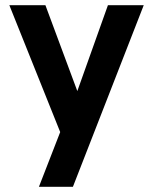

<svg xmlns="http://www.w3.org/2000/svg" viewBox="-20 -520 590 740"><path d="M212 -11 16 -500H155L278 -169L396 -500H534L261 200H130Z"/></svg>

Font: NT Somic Bold
Style: Regular
Weight: 700
Designer: Ravid Balaliev — lead type designer, mastering
Michael Voronin — secret advisor, marketing
Ivan Kovalenko — best boy
Foundry: NT Type
Version: Version 0.7